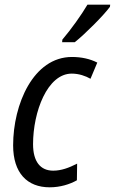

<svg xmlns="http://www.w3.org/2000/svg" viewBox="-20 -789 490 819"><path d="M245 -609H299C342 -643 422 -723 449 -760L450 -769H353C327 -725 285 -666 246 -620ZM192 10C237 10 278 -3 308 -20L309 -91C274 -73 241 -61 207 -61C152 -61 121 -100 121 -174C121 -312 182 -475 286 -475C317 -475 345 -465 366 -453L395 -522C364 -538 327 -546 287 -546C122 -546 36 -344 36 -169C36 -51 96 10 192 10Z"/></svg>

Font: Noto Sans Display SemiCondensed
Style: Italic
Weight: 400
Width: 4
Italic angle: -12°
Designer: Monotype Design Team
Foundry: Monotype Imaging Inc.
Version: Version 1.900